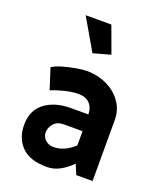

<svg xmlns="http://www.w3.org/2000/svg" viewBox="-141 -842 786 942"><g transform="rotate(20 251.5 -370.5)"><path d="M154 -145Q154 -171 172 -192Q190 -213 224 -213H322V-139Q297 -115 269.5 -103Q242 -91 215 -91Q197 -91 183.5 -98.5Q170 -106 162 -118.5Q154 -131 154 -145ZM102 -346Q129 -358 169 -368Q209 -378 243 -378Q279 -378 299.5 -357.5Q320 -337 321 -301V-300H226Q144 -299 93 -259.5Q42 -220 42 -145Q42 -75 85 -31.5Q128 12 217 12Q253 12 285.5 -6Q318 -24 345 -52L367 0H452V-319Q452 -371 423.5 -411.5Q395 -452 347 -475Q299 -498 241 -498Q221 -498 186.5 -492Q152 -486 119 -476.5Q86 -467 67 -454ZM237 -589 327 -614 276 -753H142Z"/></g></svg>

Font: Catamaran
Style: Bold
Weight: 700
Designer: Pria Ravichandran
Version: Version 2.000